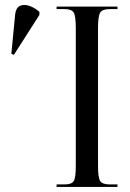

<svg xmlns="http://www.w3.org/2000/svg" viewBox="-20 -740 513 760"><path d="M204 0V-10H235Q264 -10 272 -23.5Q280 -37 280 -83V-629Q280 -676 272 -690Q264 -704 235 -704H204V-714H445V-704H414Q385 -704 376.5 -690Q368 -676 368 -629V-83Q368 -37 376.5 -23.5Q385 -10 414 -10H445V0ZM35 -523 25 -527 40 -683Q43 -709 58.5 -716.5Q74 -724 95.5 -717Q117 -710 136 -693V-681Z"/></svg>

Font: Noto Serif Display ExtraCondensed
Style: Regular
Weight: 400
Width: 2
Designer: Monotype Design Team
Foundry: Monotype Imaging Inc.
Version: Version 2.009